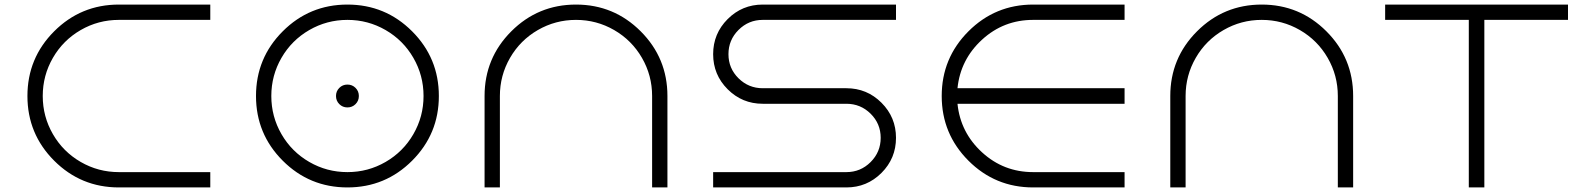

<svg xmlns="http://www.w3.org/2000/svg" viewBox="-20 -820 6980 840"><path d="M500 -800H900V-733H500Q410 -733 333 -688.5Q256 -644 211.5 -567Q167 -490 167 -400Q167 -310 211.5 -233Q256 -156 333 -111.5Q410 -67 500 -67H900V0H500Q334 0 217 -117Q100 -234 100 -400Q100 -566 217 -683Q334 -800 500 -800Z M1217 -683Q1334 -800 1500 -800Q1666 -800 1783 -683Q1900 -566 1900 -400Q1900 -234 1783 -117Q1666 0 1500 0Q1334 0 1217 -117Q1100 -234 1100 -400Q1100 -566 1217 -683ZM1333 -111.5Q1410 -67 1500 -67Q1590 -67 1667 -111.5Q1744 -156 1788.5 -233Q1833 -310 1833 -400Q1833 -490 1788.5 -567Q1744 -644 1667 -688.5Q1590 -733 1500 -733Q1410 -733 1333 -688.5Q1256 -644 1211.5 -567Q1167 -490 1167 -400Q1167 -310 1211.5 -233Q1256 -156 1333 -111.5ZM1535.5 -435.5Q1550 -421 1550 -400Q1550 -379 1535.5 -364.5Q1521 -350 1500 -350Q1479 -350 1464.5 -364.5Q1450 -379 1450 -400Q1450 -421 1464.5 -435.5Q1479 -450 1500 -450Q1521 -450 1535.5 -435.5Z M2900 -400V0H2833V-400Q2833 -490 2788.5 -567Q2744 -644 2667 -688.5Q2590 -733 2500 -733Q2410 -733 2333 -688.5Q2256 -644 2211.5 -567Q2167 -490 2167 -400V0H2100V-400Q2100 -566 2217 -683Q2334 -800 2500 -800Q2666 -800 2783 -683Q2900 -566 2900 -400Z M3317 -800H3900V-733H3317Q3255 -733 3211 -689Q3167 -645 3167 -583Q3167 -521 3211 -477.5Q3255 -434 3317 -434H3683Q3773 -434 3836.5 -370.5Q3900 -307 3900 -217Q3900 -127 3836.5 -63.5Q3773 0 3683 0H3100V-67H3683Q3745 -67 3789 -111Q3833 -155 3833 -217Q3833 -279 3789 -322.5Q3745 -366 3683 -366H3317Q3227 -366 3163.5 -429.5Q3100 -493 3100 -583Q3100 -673 3163.5 -736.5Q3227 -800 3317 -800Z M4500 -800H4900V-733H4500Q4371 -733 4276.5 -646.5Q4182 -560 4169 -434H4900V-366H4169Q4182 -240 4276.5 -153.5Q4371 -67 4500 -67H4900V0H4500Q4334 0 4217 -117Q4100 -234 4100 -400Q4100 -566 4217 -683Q4334 -800 4500 -800Z M5900 -400V0H5833V-400Q5833 -490 5788.5 -567Q5744 -644 5667 -688.5Q5590 -733 5500 -733Q5410 -733 5333 -688.5Q5256 -644 5211.5 -567Q5167 -490 5167 -400V0H5100V-400Q5100 -566 5217 -683Q5334 -800 5500 -800Q5666 -800 5783 -683Q5900 -566 5900 -400Z M6040 -733V-800H6840V-733H6474V0H6406V-733Z"/></svg>

Font: Dune Rise
Style: Regular
Weight: 400
Version: Version 001.000